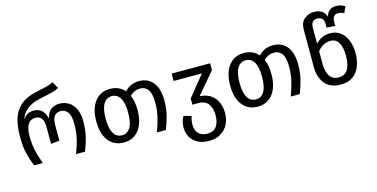

<svg xmlns="http://www.w3.org/2000/svg" viewBox="-89 -1223 3748 1909"><g transform="rotate(-15 1785.0 -268.5)"><path d="M62 -308Q62 -468 113 -557Q164 -646 278 -684Q307 -693 380 -710Q430 -720 461.5 -729Q493 -738 514 -751L553 -682Q525 -666 491.5 -656.5Q458 -647 407 -637Q340 -624 298 -610Q251 -594 209 -560Q167 -526 148 -465Q173 -501 199.5 -514Q226 -527 258 -527Q361 -527 387 -410Q410 -527 526 -527Q577 -527 619 -501.5Q661 -476 685.5 -424.5Q710 -373 710 -298Q710 -209 693 -139Q676 -69 648 0H556Q589 -87 603 -154Q617 -221 617 -297Q617 -382 588.5 -417.5Q560 -453 518 -453Q430 -453 430 -334V-172L342 -162V-334Q342 -401 319.5 -427Q297 -453 257 -453Q155 -453 155 -289Q155 -217 168.5 -151Q182 -85 214 0H123Q95 -69 78.5 -140.5Q62 -212 62 -308Z M1542 -288Q1542 -206 1525 -137.5Q1508 -69 1480 0H1388Q1420 -86 1434.5 -152Q1449 -218 1449 -287Q1449 -383 1420 -424Q1391 -465 1339 -465Q1278 -465 1232 -419Q1260 -354 1260 -264Q1260 -137 1203.5 -62.5Q1147 12 1047 12Q946 12 890 -61Q834 -134 834 -263Q834 -390 891 -464.5Q948 -539 1048 -539Q1142 -539 1198 -474Q1258 -539 1347 -539Q1438 -539 1490 -475Q1542 -411 1542 -288ZM1163 -264Q1163 -365 1133 -415Q1103 -465 1048 -465Q992 -465 961.5 -414.5Q931 -364 931 -263Q931 -162 961 -112Q991 -62 1047 -62Q1103 -62 1133 -112Q1163 -162 1163 -264Z M2093 -11Q2093 53 2066.5 104.5Q2040 156 1989.5 186Q1939 216 1871 216Q1800 216 1751.5 189.5Q1703 163 1679.5 119Q1656 75 1656 22Q1656 -35 1685 -90L1764 -69Q1749 -27 1749 20Q1749 76 1780.5 109Q1812 142 1871 142Q1937 142 1966.5 99Q1996 56 1996 -15Q1996 -87 1964.5 -131Q1933 -175 1859 -175H1800V-239L1972 -451H1681V-527H2077V-457L1892 -238Q1990 -232 2041.5 -169Q2093 -106 2093 -11Z M2920 -288Q2920 -206 2903 -137.5Q2886 -69 2858 0H2766Q2798 -86 2812.5 -152Q2827 -218 2827 -287Q2827 -383 2798 -424Q2769 -465 2717 -465Q2656 -465 2610 -419Q2638 -354 2638 -264Q2638 -137 2581.5 -62.5Q2525 12 2425 12Q2324 12 2268 -61Q2212 -134 2212 -263Q2212 -390 2269 -464.5Q2326 -539 2426 -539Q2520 -539 2576 -474Q2636 -539 2725 -539Q2816 -539 2868 -475Q2920 -411 2920 -288ZM2541 -264Q2541 -365 2511 -415Q2481 -465 2426 -465Q2370 -465 2339.5 -414.5Q2309 -364 2309 -263Q2309 -162 2339 -112Q2369 -62 2425 -62Q2481 -62 2511 -112Q2541 -162 2541 -264Z M3500 -252Q3500 -130 3443 -58Q3386 14 3278 14Q3173 14 3118 -51Q3063 -116 3063 -227V-610Q3063 -681 3105 -717Q3147 -753 3204 -753Q3303 -753 3329 -670Q3348 -753 3433 -753Q3481 -753 3523 -728L3495 -663Q3463 -679 3433 -679Q3375 -679 3375 -603V-564L3287 -570V-613Q3287 -647 3268.5 -664Q3250 -681 3221 -681Q3155 -681 3155 -604V-440Q3218 -507 3304 -507Q3366 -507 3410.5 -473Q3455 -439 3477.5 -381Q3500 -323 3500 -252ZM3401 -252Q3401 -342 3372 -387.5Q3343 -433 3289 -433Q3211 -433 3155 -362V-233Q3155 -152 3185.5 -106Q3216 -60 3278 -60Q3401 -60 3401 -252Z"/></g></svg>

Font: FiraGO
Style: Regular
Weight: 400
Designer: bBox Type
Foundry: bBox Type GmbH
Version: Version 1.001;April 20, 2020;FontCreator 12.0.0.2555 64-bit